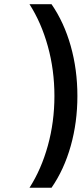

<svg xmlns="http://www.w3.org/2000/svg" viewBox="-20 -762 385 906"><path d="M119.1 124Q174.8 37.1 205.8 -74.7Q236.8 -186.5 236.8 -309.1Q236.8 -431.6 205.8 -543.5Q174.8 -655.3 119.1 -742.2H223.1Q282.2 -656.7 313.7 -545.2Q345.2 -433.6 345.2 -309.1Q345.2 -184.6 313.7 -73Q282.2 38.6 223.1 124Z"/></svg>

Font: Trueno
Style: Rg
Weight: 400
Designer: Julieta Ulanovsky
Foundry: Julieta Ulanovsky
Version: Version 3.001b